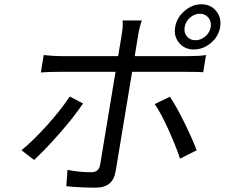

<svg xmlns="http://www.w3.org/2000/svg" viewBox="-20 -832 1045 893"><path d="M170.1 -495 183.2 -576Q229.8 -571 263.5 -571H529.5L545.8 -669Q553.3 -712.7 550.1 -736.9H639.9Q630 -712.7 622.5 -668L606.5 -571H859.4Q907 -571 938.2 -576L925.1 -496.1Q903.8 -497.9 848.4 -497.9H594.5L517.8 -35.2Q511.4 3.2 488.6 22Q465.9 40.8 423.3 40.8Q354.8 40.8 288.4 34.1L294 -41.9Q349.1 -30.9 403.1 -30.9Q422.2 -30.9 432.5 -39.6Q442.8 -48.3 446 -67.1L517.4 -497.9H251.4Q205.3 -497.9 170.1 -495ZM916.5 -812.1Q959.9 -812.1 985.4 -780.9Q1011 -749.6 1003.9 -706Q996.8 -662.6 960.9 -632.3Q925.1 -601.9 881.7 -601.9Q838.8 -601.9 813.2 -632.3Q787.6 -662.6 794.7 -706Q801.8 -749.3 837.7 -780.7Q873.6 -812.1 916.5 -812.1ZM79.9 -133.2Q134.2 -177.2 200.5 -251.1Q266.7 -324.9 304.3 -383.2L366.1 -350.9Q328.1 -293 259.4 -214.5Q190.7 -136 138.5 -88.1ZM817.5 -94.1Q796.9 -155.2 762.8 -230.5Q728.7 -305.8 699.6 -348L770.2 -382.1Q799.4 -338.8 836.5 -263.7Q873.6 -188.6 894.9 -133.2ZM888.8 -644.9Q914.4 -644.9 935 -662.6Q955.6 -680.4 959.9 -706Q964.1 -731.5 949.4 -749.8Q934.7 -768.1 909.1 -768.1Q884.2 -768.1 863.6 -749.8Q843 -731.5 838.8 -706Q834.5 -680.4 849.3 -662.6Q864 -644.9 888.8 -644.9Z"/></svg>

Font: Karasuma Gothic
Style: Italic
Weight: 400
Italic angle: -9.39999°
Designer: Rasmus Andersson / Ryoko Nishizuka
Foundry: Genbu
Version: Version 1.00